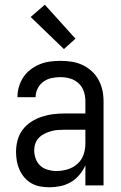

<svg xmlns="http://www.w3.org/2000/svg" viewBox="-20 -786 515 814"><path d="M190 8Q170 8 150.5 4.5Q131 1 114 -8.5Q97 -18 84 -33Q71 -48 63 -65.5Q55 -83 51.5 -102.5Q48 -122 48 -142Q48 -167 54.5 -191.5Q61 -216 76 -236Q91 -256 112 -269.5Q133 -283 157 -291Q181 -299 206 -302Q231 -305 256 -305H342V-357Q342 -378 335.5 -398Q329 -418 313.5 -432.5Q298 -447 277.5 -453Q257 -459 236 -459Q217 -459 198.5 -455Q180 -451 164.5 -440Q149 -429 140 -411.5Q131 -394 131 -375V-374H54V-375Q54 -397 60.5 -419Q67 -441 79.5 -459.5Q92 -478 110 -491.5Q128 -505 148.5 -513.5Q169 -522 191.5 -525Q214 -528 236 -528Q260 -528 283.5 -524.5Q307 -521 328.5 -511Q350 -501 368 -485Q386 -469 397.5 -448Q409 -427 414 -404Q419 -381 419 -357V0H342V-85Q332 -63 316.5 -44.5Q301 -26 280.5 -14Q260 -2 236.5 3Q213 8 190 8ZM219 -61Q243 -61 266.5 -68Q290 -75 308 -91Q326 -107 334 -130Q342 -153 342 -177V-236H256Q241 -236 226 -235Q211 -234 197 -230Q183 -226 169.5 -219.5Q156 -213 145.5 -202.5Q135 -192 130 -178Q125 -164 125 -149Q125 -131 131.5 -113Q138 -95 151.5 -83Q165 -71 183 -66Q201 -61 219 -61ZM251 -578 110 -714 170 -766 300 -622Z"/></svg>

Font: Iosevka QP
Style: Regular
Weight: 400
Designer: Belleve Invis
Foundry: Belleve Invis
Version: Version 20.0.0; ttfautohint (v1.8.4)